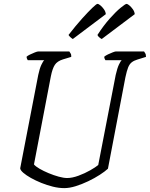

<svg xmlns="http://www.w3.org/2000/svg" viewBox="-20 -969 772 989"><path d="M311 0Q283 0 252.5 -7.5Q222 -15 192.5 -27Q163 -39 139 -52.5Q115 -66 100 -79Q85 -92 84 -102L177 -583Q184 -616 193 -635Q202 -654 208 -659H123Q122 -661 119.5 -665.5Q117 -670 117 -677Q122 -682 134.5 -688Q147 -694 159.5 -699Q172 -704 178 -704H337Q339 -701 343.5 -694Q348 -687 347 -676L304 -663Q275 -654 262.5 -635Q250 -616 242 -576L155 -122Q163 -112 183.5 -100Q204 -88 230.5 -77Q257 -66 282.5 -59Q308 -52 326 -52Q352 -52 384.5 -64Q417 -76 445 -92Q473 -108 486 -119L576 -583Q584 -618 592.5 -636Q601 -654 607 -659H523Q522 -661 519.5 -665.5Q517 -670 517 -677Q524 -683 536.5 -689Q549 -695 561 -699.5Q573 -704 577 -704H722Q724 -700 728 -694.5Q732 -689 732 -676L687 -662Q670 -657 658.5 -648Q647 -639 640 -621.5Q633 -604 626 -571L536 -100Q521 -86 494 -68.5Q467 -51 434.5 -35.5Q402 -20 370 -10Q338 0 311 0ZM504 -768Q498 -771 491 -777Q484 -783 482 -789Q513 -837 545 -873Q577 -909 601.5 -929Q626 -949 632 -949Q637 -949 646.5 -941Q656 -933 664.5 -921Q673 -909 674 -896ZM355 -768Q347 -773 341 -779Q335 -785 333 -789Q371 -838 403 -873.5Q435 -909 456 -929Q477 -949 482 -949Q488 -949 497.5 -941Q507 -933 515.5 -921Q524 -909 525 -896Z"/></svg>

Font: Texturina Medium 12pt Thin
Style: Italic
Weight: 250
Italic angle: -11°
Version: Version 1.002